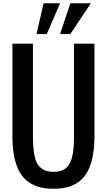

<svg xmlns="http://www.w3.org/2000/svg" viewBox="-20 -1141 651 1170"><path d="M305.7 9.3Q141.6 9.3 87.9 -116.2Q55.7 -191.4 55.7 -312.5V-875H180.7V-312.5Q180.7 -181.2 210.9 -137.7Q241.2 -93.8 305.7 -93.8Q369.6 -93.8 397 -132.8Q423.8 -171.9 428.7 -244.6Q430.7 -272 430.7 -312.5V-875H555.7V-312.5Q555.7 -123 477.5 -47.9Q418 9.8 305.7 9.3ZM202.6 -933.6 245.6 -1121.1H346.2L265.1 -933.6ZM346.2 -933.6 408.7 -1121.1H533.7L408.7 -933.6Z"/></svg>

Font: Oswald-Regular
Style: Regular
Weight: 400
Designer: vernon adams
Foundry: vernon adams
Version: Version 2.002; ttfautohint (v0.92.18-e454-dirty) -l 8 -r 50 